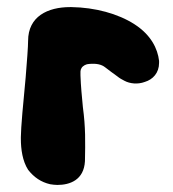

<svg xmlns="http://www.w3.org/2000/svg" viewBox="-20 -524 490 544"><path d="M59.6 -408.2C59.6 -392.6 56.6 -351.6 52.7 -304.7C45.9 -235.4 39.1 -160.2 39.1 -135.7V-130.9C39.1 -100.6 43.9 -67.4 59.6 -43C76.2 -21.5 96.7 -7.8 122.1 -2C128.9 -1 135.7 0 142.6 0C177.7 0 217.8 -13.7 220.7 -67.4C221.7 -122.1 222.7 -162.1 214.8 -220.7C211.9 -251 209 -280.3 208 -310.5V-321.3C208 -324.2 209 -328.1 210.9 -331.1C214.8 -337.9 224.6 -342.8 232.4 -342.8C252 -344.7 267.6 -341.8 278.3 -333C289.1 -324.2 300.8 -316.4 312.5 -307.6C318.4 -302.7 325.2 -298.8 333 -294.9C347.7 -287.1 370.1 -284.2 390.6 -292C413.1 -298.8 430.7 -317.4 430.7 -345.7V-351.6C426.8 -385.7 408.2 -424.8 361.3 -455.1C314.5 -485.4 249 -502.9 182.6 -503.9H178.7C115.2 -503.9 59.6 -477.5 59.6 -408.2Z"/></svg>

Font: Day Care
Style: Regular
Weight: 400
Designer: Noponies
Version: Version 1.000;PS 001.000;hotconv 1.0.88;makeotf.lib2.5.64775